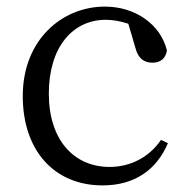

<svg xmlns="http://www.w3.org/2000/svg" viewBox="-20 -548 569 582"><path d="M468 -124C432 -71 375 -42 312 -42C204 -42 128 -124 128 -264C128 -405 200 -488 301 -488C322 -488 345 -484 369 -476L391 -401C398 -376 412 -358 442 -358C466 -358 482 -370 486 -395C467 -474 390 -528 298 -528C168 -528 49 -427 49 -257C49 -91 145 14 291 14C389 14 455 -34 489 -114Z"/></svg>

Font: Shippori Mincho
Style: Regular
Weight: 400
Designer: Bonji Tadano  Ryoko NISHIZUKA  (kana & ideographs); Frank Grießhammer (Latin, Greek & Cyrillic); Wenlong ZHANG  (bopomof
Foundry: Adobe Systems Incorporated
Version: Version 1.003;PS 1.001;hotconv 16.6.54;makeotf.lib2.5.65590